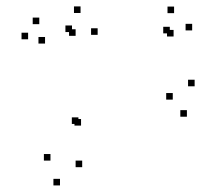

<svg xmlns="http://www.w3.org/2000/svg" viewBox="-20 -542 660 584"><path d="M230 -33.5V-53.5H210V-33.5ZM496.5 -440.5V-460.5H476.5V-440.5ZM508 -431V-451H488V-431ZM505.5 -239V-259H485.5V-239ZM548.5 -187V-207H528.5V-187ZM572 -279.5V-299.5H552V-279.5ZM564.5 -449.5V-469.5H544.5V-449.5ZM509.5 -502V-522H489.5V-502ZM226.5 -160V-180H206.5V-160ZM218.5 -165V-185H198.5V-165ZM277 -436V-456H257V-436ZM225 -502.5V-522.5H205V-502.5ZM99.5 -468.5V-488.5H79.5V-468.5ZM65.5 -422.5V-442.5H45.5V-422.5ZM117 -409.5V-429.5H97V-409.5ZM199 -444.5V-464.5H179V-444.5ZM210 -433V-453H190V-433ZM133.5 -53.5V-73.5H113.5V-53.5ZM162.5 22V2H142.5V22Z"/></svg>

Font: Monaspace Radon Dots Var
Style: Regular
Weight: 400
Designer: Riley Cran and the Lettermatic Team
Version: Version 1.100 (Monaspace Radon Dots)